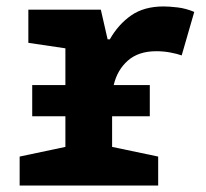

<svg xmlns="http://www.w3.org/2000/svg" viewBox="-20 -576 640 596"><path d="M471 -90 328 -120V-215H445V-312H333Q344 -359 377 -388Q410 -417 465 -417Q488 -417 509 -413Q530 -409 544 -404L583 -539Q557 -550 531 -553Q505 -556 488 -556Q427 -556 387 -528Q347 -500 321 -454H314L293 -546H68V-443L183 -426V-312H80V-215H183V-120L41 -90V0H471Z"/></svg>

Font: Noto Sans Mono UI
Style: Bold
Weight: 700
Designer: Monotype Design team
Foundry: Monotype Imaging Inc.
Version: 1.000